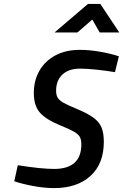

<svg xmlns="http://www.w3.org/2000/svg" viewBox="-20 -951 630 982"><path d="M53 -24 71 -106Q190 -87 258 -87Q325 -87 360.5 -118Q396 -149 396 -213Q396 -237 388 -251Q380 -265 358.5 -277.5Q337 -290 290 -309Q216 -339 184.5 -374.5Q153 -410 153 -475Q153 -540 182 -590Q211 -640 264 -668Q317 -696 388 -696Q439 -696 494.5 -686Q550 -676 588 -663L568 -582Q527 -589 476 -594.5Q425 -600 390 -600Q332 -600 299.5 -570Q267 -540 267 -487Q267 -464 275.5 -450.5Q284 -437 305.5 -425Q327 -413 373 -394Q428 -371 457.5 -349.5Q487 -328 499 -299.5Q511 -271 511 -226Q511 -113 442.5 -51Q374 11 257 11Q206 11 148 0Q90 -11 53 -24ZM430 -931H493L590 -785H490L452 -851L376 -785H259Z"/></svg>

Font: Cairo SemiBold
Style: Italic
Weight: 600
Italic angle: -13°
Designer: Mohamed Gaber, Accademia di Belle Arti di Urbino and others
Foundry: Kief Type Foundry, Accademia di Belle Arti di Urbino and others
Version: Version 3.011